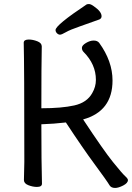

<svg xmlns="http://www.w3.org/2000/svg" viewBox="-20 -906 653 947"><path d="M548 21Q529 21 521 9Q506 -16 447.5 -95Q389 -174 305 -302Q245 -295 184 -293Q184 -106 187 0Q187 16 162 16Q142 16 120 7.5Q98 -1 98 -18L100 -107Q100 -589 97 -695Q97 -711 122 -711Q142 -711 164 -702.5Q186 -694 186 -677Q184 -588 184 -372Q284 -372 346.5 -386Q409 -400 435 -447Q453 -478 453 -512Q453 -589 392 -650Q384 -658 384 -670Q384 -682 404 -694Q424 -706 442 -706Q460 -706 469 -695Q535 -604 535 -509Q535 -357 390 -317Q491 -164 537 -107Q583 -50 597 -37.5Q611 -25 611 -18Q611 -3 587.5 9Q564 21 548 21ZM254 -758Q254 -782 407 -884Q411 -886 419 -886Q428 -886 443 -875Q481 -849 481 -826Q481 -815 470 -810Q421 -792 373 -775.5Q325 -759 304.5 -747Q284 -735 276 -735Q268 -735 261 -742Q254 -749 254 -758Z"/></svg>

Font: LXGW WenKai TC
Style: Bold
Weight: 700
Designer: LXGW / Fontworks Inc.
Foundry: LXGW / Fontworks Inc.
Version: Version 1.330;April 28, 2024